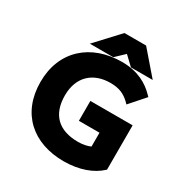

<svg xmlns="http://www.w3.org/2000/svg" viewBox="-188 -969 1084 1129"><g transform="rotate(30 354.0 -404.0)"><path d="M400 12C507 12 591 -22 640 -68L646 -73V-374H359V-239H499V-145C480 -136 449 -129 416 -129C283 -129 213 -199 213 -328C213 -455 293 -525 409 -525C471 -525 505 -507 538 -477L553 -462L643 -564L630 -577C586 -622 517 -666 408 -666C196 -666 49 -536 49 -325C49 -111 192 12 400 12ZM407 -721 467 -664H615L480 -820H333L188 -664H347Z"/></g></svg>

Font: Falling Sky
Style: ExBd
Weight: 400
Designer: Paul D. Hunt
Foundry: Adobe Systems Incorporated
Version: Version 1.02